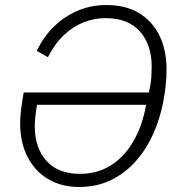

<svg xmlns="http://www.w3.org/2000/svg" viewBox="-20 -730 711 762"><path d="M293 12Q225 12 172.5 -18.5Q120 -49 90 -106Q60 -163 60 -241Q60 -266 63.5 -294.5Q67 -323 74 -363H571Q579 -398 580.5 -423.5Q582 -449 582 -466Q582 -553 535 -605.5Q488 -658 399 -658Q355 -658 313.5 -642Q272 -626 235.5 -592.5Q199 -559 170 -503L126 -528Q152 -583 193 -623.5Q234 -664 287 -687Q340 -710 403 -710Q478 -710 531 -678.5Q584 -647 612.5 -589.5Q641 -532 641 -454Q641 -423 637.5 -390.5Q634 -358 628 -326Q615 -259 588 -198.5Q561 -138 519 -90.5Q477 -43 421 -15.5Q365 12 293 12ZM297 -40Q365 -40 418 -72.5Q471 -105 507.5 -166Q544 -227 560 -314H127Q123 -292 120.5 -269Q118 -246 118 -229Q118 -143 164.5 -91.5Q211 -40 297 -40Z"/></svg>

Font: IBM Plex Sans Light
Style: Italic
Weight: 300
Italic angle: -11.31°
Designer: Mike Abbink, Paul van der Laan, Pieter van Rosmalen
Foundry: Bold Monday
Version: Version 3.201